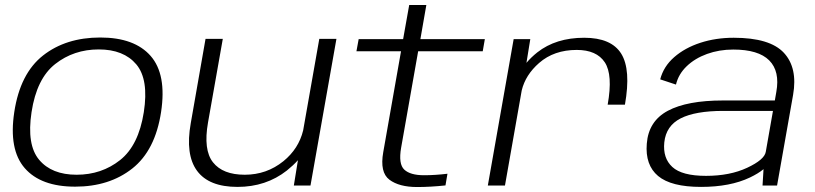

<svg xmlns="http://www.w3.org/2000/svg" viewBox="-20 -747 3281 773"><path d="M282.5 4.5Q144.5 4.5 79.5 -70.2Q14.5 -145 37.5 -296Q61 -451 153.2 -523.5Q245.5 -596 383.5 -596Q521.5 -596 586.5 -521.8Q651.5 -447.5 628.5 -296Q605 -141.5 512.5 -68.5Q420 4.5 282.5 4.5ZM288.5 -43.5Q389 -43.5 463.5 -102.5Q538 -161.5 559 -295.5Q579.5 -427.5 528.8 -487.8Q478 -548 377.5 -548Q277 -548 202.2 -489.2Q127.5 -430.5 107 -295.5Q87 -164 137.5 -103.8Q188 -43.5 288.5 -43.5Z M1163 0 1179.5 -102Q1160.5 -81 1135 -60.5Q1051 5.5 936 5.5Q821 5.5 773.2 -59.5Q725.5 -124.5 748 -251L807.5 -590.5H877L817.5 -254Q798 -143.5 837.5 -93.5Q877 -43.5 965.5 -43.5Q1053.5 -43.5 1121 -98Q1182.5 -148 1200.5 -222L1265.5 -590.5H1334.5L1230 0Z M1659.5 6Q1587 6 1547.8 -23.5Q1508.5 -53 1523 -134.5L1594.5 -540.5H1415L1424 -589.5H1603L1627.5 -727H1696.5L1672.5 -589.5H1932L1923.5 -540.5H1663.5L1595 -152.5Q1583.5 -86.5 1607.8 -64Q1632 -41.5 1687 -41.5Q1731 -41.5 1781.5 -47.5L1773.5 -0.5Q1712.5 6 1659.5 6Z M2426.5 -325.5Q2448 -446 2415 -496Q2382 -546 2302 -546Q2210.5 -546 2150.5 -493.5Q2095.5 -445.5 2080.5 -383L2013 0H1944L2048 -589.5H2115L2099.5 -494Q2118 -516 2143 -536Q2218 -595 2332 -595Q2441 -595 2481 -531Q2521 -467 2496 -325.5Z M3050 0 3054 -66Q3033 -48.5 2999.5 -32.5Q2920 5.5 2802.5 5.5Q2682 5.5 2629.5 -38.5Q2577 -82.5 2584 -168.5Q2591 -259.5 2668.8 -301Q2746.5 -342.5 2891 -342.5H3099.5L3105.5 -377Q3120.5 -460 3077 -503.8Q3033.5 -547.5 2932 -547.5Q2875.5 -547.5 2826.5 -529.8Q2777.5 -512 2744.5 -480.2Q2711.5 -448.5 2701.5 -406.5L2638 -427.5Q2651.5 -479.5 2694.5 -517Q2737.5 -554.5 2799.8 -574.8Q2862 -595 2934 -595Q3079.5 -595 3135.8 -534.5Q3192 -474 3173 -365L3108.5 0ZM3063 -135.5 3092 -300.5H2892.5Q2779.5 -300.5 2720.5 -270.5Q2661.5 -240.5 2654.5 -174Q2648 -110.5 2686.8 -74.8Q2725.5 -39 2822.5 -39Q2918.5 -39 2988 -71.5Q3057.5 -104 3063 -135.5Z"/></svg>

Font: Anybody ExtraExpanded Light
Style: Italic
Weight: 300
Width: 8
Italic angle: -10°
Designer: Tyler Finck
Foundry: Etcetera Type Company
Version: Version 1.010; ttfautohint (v1.8.3) -l 8 -r 50 -G 200 -x 14 